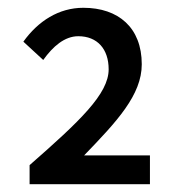

<svg xmlns="http://www.w3.org/2000/svg" viewBox="-20 -910 456 493"><path d="M56 -437H365V-511H196C280 -598 344 -666 344 -745C344 -839 284 -890 194 -890C131 -890 78 -856 40 -803L91 -756C116 -791 146 -817 181 -817C230 -817 259 -784 259 -732C259 -669 185 -599 56 -486Z"/></svg>

Font: Noto Sans JP Medium
Style: Regular
Weight: 500
Designer: Ryoko NISHIZUKA  (kana, bopomofo & ideographs); Paul D. Hunt (Latin, Greek & Cyrillic); Sandoll Communications , Soo-you
Foundry: Adobe
Version: Version 2.002;hotconv 1.0.116;makeotfexe 2.5.65601